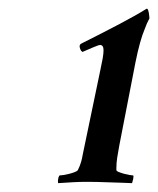

<svg xmlns="http://www.w3.org/2000/svg" viewBox="-20 -786 361 438"><path d="M168.1 -667.5Q164.9 -669.4 163.2 -673.6Q161.6 -677.9 161.6 -681Q161.6 -683.4 164.2 -685.9Q214.3 -711 252.6 -731.2Q291 -751.4 314.4 -766.1H315Q317 -766.1 317.9 -763Q318.9 -760 319.6 -756.3Q320.2 -752.6 320.5 -748.9Q320.9 -745.3 320.9 -744Q315 -733.6 309.8 -718.9Q304.6 -706.7 299.4 -688Q294.2 -669.4 289 -643.6L252 -453.3Q249.4 -439.2 247.4 -426.6Q245.5 -414.1 245.5 -402.4V-398.2Q245.5 -395.7 251 -393.6Q256.5 -391.4 263 -389.6Q269.5 -387.8 275.4 -386.8Q281.2 -385.9 283.2 -385.9Q284.5 -385.9 284.5 -383.5Q284.5 -381 283.8 -377.7Q283.2 -374.3 282.2 -371.5Q281.2 -368.8 281.2 -368.2Q272.1 -368.8 258.5 -369.1Q244.8 -369.4 230.2 -370Q215.6 -370.6 201.9 -370.9Q188.3 -371.2 179.2 -371.2Q161 -371.2 146.3 -370.3Q131.7 -369.4 112.9 -368.2Q112.2 -368.8 112.2 -372.4Q112.2 -376.7 113.5 -381.3Q114.8 -385.9 116.8 -385.9Q119.4 -385.9 125.5 -386.8Q131.7 -387.8 138.5 -389.6Q145.4 -391.4 150.9 -393.6Q156.4 -395.7 157.7 -398.2Q162.3 -407.3 164.9 -416.2Q167.5 -425.1 168.8 -433.7L209.1 -627.1Q212.3 -641.8 214.3 -653.1Q216.2 -664.5 216.2 -671.2Q216.2 -683.4 208.4 -683.4Q206.5 -683.4 201.6 -681.6Q196.7 -679.8 190.9 -677.3Q185 -674.9 178.8 -672.1Q172.7 -669.4 168.1 -667.5Z"/></svg>

Font: Vermiglione SemiBold
Style: Italic
Weight: 600
Italic angle: -11°
Version: Version 1.000